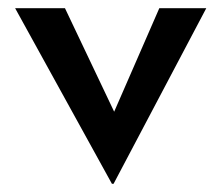

<svg xmlns="http://www.w3.org/2000/svg" viewBox="-20 -439 542 470"><path d="M254 11 17 -419H139L293 -95L230 -98L370 -419H485L258 11Z"/></svg>

Font: Josefin Sans Medium
Style: Regular
Weight: 500
Designer: Santiago Orozco
Foundry: Typemade
Version: Version 2.001